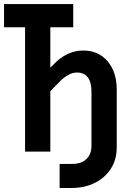

<svg xmlns="http://www.w3.org/2000/svg" viewBox="-20 -750 639 950"><path d="M274.9 180.2V61H338.4Q382.3 61 407.5 37.1Q432.6 13.2 432.6 -29.8V-294.9Q432.6 -391.1 360.4 -391.1Q317.4 -391.1 270 -340.8L229 -298.8V0H104V-615.2H0V-730H342.3V-615.2H229V-415L244.1 -430.2Q310.5 -500 391.6 -500Q466.8 -500 512.2 -447Q557.6 -394 557.6 -306.2V-21Q557.6 39.1 529.1 84Q500.5 128.9 450 154.5Q399.4 180.2 332.5 180.2Z"/></svg>

Font: UDEV Gothic 35
Style: Bold
Weight: 700
Version: v2.1.0; ttfautohint (v1.8.4.7-5d5b-dirty) -l 6 -r 45 -G 200 